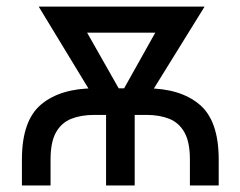

<svg xmlns="http://www.w3.org/2000/svg" viewBox="-20 -566 734 586"><path d="M46.9 0V-79.1Q46.9 -198.2 105.7 -247.3Q164.6 -296.4 268.1 -296.4H426.8Q529.8 -296.4 588.6 -247.3Q647.5 -198.2 647.5 -79.1V0H559.6V-79.1Q559.6 -132.3 543 -161.9Q526.4 -191.4 496.6 -203.4Q466.8 -215.3 426.8 -215.3H268.1Q228 -215.3 198 -203.6Q168 -191.9 151.1 -162.4Q134.3 -132.8 134.3 -79.1V0ZM303.7 0V-281.7H391.1V0ZM295.9 -220.2 98.1 -545.9H200.7L375.5 -237.8L365.2 -220.2ZM335.9 -220.2 327.6 -240.7 498.5 -545.9H604.5L402.8 -220.2ZM175.8 -466.3V-545.9H543V-466.3Z"/></svg>

Font: Adwaita Sans
Style: Regular
Weight: 400
Designer: Rasmus Andersson
Foundry: rsms
Version: Version 4.001;git-9221beed3